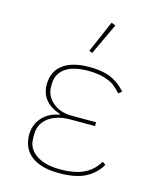

<svg xmlns="http://www.w3.org/2000/svg" viewBox="-114 -831 755 922"><g transform="rotate(15 263.0 -369.5)"><path d="M272.9 -586.9 256.8 -592.8 325.2 -751 346.2 -743.2ZM268.1 12.2Q177.7 12.2 129.9 -24.7Q82 -61.5 82 -128.9Q82 -179.7 113.8 -215.1Q145.5 -250.5 199.2 -259.8V-263.2Q101.1 -295.9 101.1 -384.8Q101.1 -449.7 147.5 -483.9Q193.8 -518.1 277.8 -518.1Q315.4 -518.1 345.2 -512.2Q375 -506.3 396.5 -494.9Q418 -483.4 431.6 -472.2Q445.3 -460.9 460 -444.8L443.8 -431.2Q425.3 -452.1 408.7 -465.1Q392.1 -478 358.4 -488.5Q324.7 -499 278.8 -499Q202.1 -499 163.1 -470.5Q124 -441.9 124 -391.1V-378.9Q124 -333.5 160.9 -301.8Q197.8 -270 255.9 -270H377V-251H254.9Q186 -251 145.5 -220Q105 -189 105 -138.2V-117.2Q105 -66.4 148.7 -36.6Q192.4 -6.8 268.1 -6.8Q340.8 -6.8 385.7 -28.6Q430.7 -50.3 457 -95.2L473.1 -84Q446.3 -37.6 397.9 -12.7Q349.6 12.2 268.1 12.2Z"/></g></svg>

Font: Anuphan Thin
Style: Regular
Weight: 250
Designer: Mike Abbink, Paul van der Laan, Pieter van Rosmalen, Mint Tantisuwanna
Foundry: Bold Monday; Cadson Demak
Version: Version 3.002;hotconv 1.0.109;makeotfexe 2.5.65596